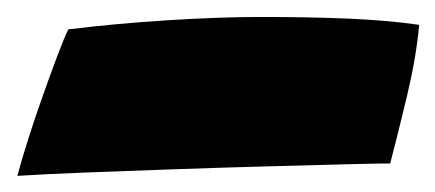

<svg xmlns="http://www.w3.org/2000/svg" viewBox="-20 -452 526 232"><path d="M486.5 -422Q483 -383 471.8 -336Q460.5 -289 451.5 -254.5Q438 -254.5 398 -253.5Q358 -252.5 303.5 -251Q249 -249.5 191 -247.5Q133 -245.5 82.5 -243.5Q32 -241.5 1 -239.5Q5.5 -257 13.8 -283Q22 -309 31.8 -336.5Q41.5 -364 49.8 -385.8Q58 -407.5 62.5 -416.5Q119 -423.5 182.2 -427.5Q245.5 -431.5 294 -431.5Q353.5 -431.5 400.8 -429.5Q448 -427.5 486.5 -422Z"/></svg>

Font: Grandstander Thin Black
Style: Italic
Weight: 900
Italic angle: -15°
Version: Version 1.200